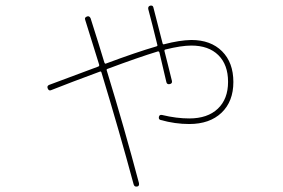

<svg xmlns="http://www.w3.org/2000/svg" viewBox="-20 -637 1040 705"><path d="M167 -305.7Q159.2 -302.7 155.3 -312Q151.4 -321.3 160.2 -325.2Q203.1 -341.8 340.8 -392.6Q345.7 -394.5 343.8 -400.4Q300.8 -538.1 293 -563.5Q289.1 -572.3 298.8 -576.2Q307.6 -580.1 312.5 -570.3Q323.2 -538.1 341.8 -477.5Q360.4 -417 363.3 -407.2Q365.2 -402.3 368.2 -403.3Q480.5 -445.3 554.7 -466.8Q559.6 -468.8 557.6 -472.7Q539.1 -548.8 524.4 -603.5Q522.5 -613.3 531.2 -616.2Q541 -618.2 543 -610.4Q554.7 -566.4 577.1 -477.5Q579.1 -472.7 583 -474.6Q638.7 -489.3 682.6 -490.2Q753.9 -490.2 795.4 -448.7Q836.9 -407.2 836.9 -335.9Q836.9 -264.6 793.5 -223.1Q750 -181.6 674.8 -181.6Q623 -181.6 570.3 -196.3Q561.5 -198.2 563.5 -208Q565.4 -216.8 575.2 -214.8Q627.9 -202.1 674.8 -202.1Q742.2 -202.1 779.8 -237.8Q817.4 -273.4 817.4 -336.4Q817.4 -399.4 781.7 -434.6Q746.1 -469.7 682.6 -469.7Q645.5 -469.7 586.9 -455.1Q583 -454.1 584 -449.2Q586.9 -437.5 596.7 -398.9Q606.4 -360.4 611.3 -339.8Q613.3 -330.1 603 -328.1Q592.8 -326.2 590.8 -335.9Q586.9 -353.5 565.4 -444.3Q563.5 -449.2 559.6 -448.2Q489.3 -426.8 374 -383.8Q370.1 -381.8 372.1 -377.9Q437.5 -164.1 490.2 35.2Q492.2 46.9 483.4 47.9Q473.6 49.8 470.7 40Q418.9 -152.3 352.5 -371.1Q350.6 -376 346.7 -374Q238.3 -334 167 -305.7Z"/></svg>

Font: Rounded-X Mgen+ 1mn thin
Style: Regular
Weight: 100
Designer: [Source Han Sans]
Ryoko NISHIZUKA  (kana & ideographs); Paul D. Hunt (Latin, Greek & Cyrillic); Wenlong ZHANG  (bopomofo
Version: Version 1.059.20150602